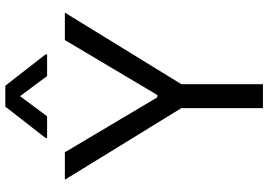

<svg xmlns="http://www.w3.org/2000/svg" viewBox="-160 -826 986 705"><g transform="rotate(-90 332.5 -473.0)"><path d="M25.6 -727.3 288.4 -299.7V0H376.4V-299.7L639.2 -727.3H538.4L336.6 -387.8H328.1L126.4 -727.3ZM258.5 -792.6 332.4 -892 406.2 -792.6H485.8V-798.3L370.7 -946H294L179 -798.3V-792.6Z"/></g></svg>

Font: Karasuma Gothic
Style: Regular
Weight: 400
Designer: Rasmus Andersson, Ryoko Nishizuka
Foundry: Genbu
Version: Version 1.00